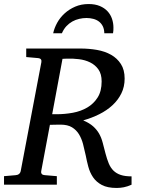

<svg xmlns="http://www.w3.org/2000/svg" viewBox="-33 -910 694 946"><path d="M467.8 -508.8Q467.8 -545.4 451.9 -567.9Q436 -590.3 411.1 -602.5Q386.2 -614.7 356 -618.4Q325.7 -622.1 296.9 -621.1Q293 -621.1 286.1 -620.6Q279.3 -620.1 274.9 -620.1L224.1 -347.2H246.1Q286.6 -347.2 326.2 -354.5Q365.7 -361.8 397.2 -380.4Q428.7 -398.9 448.2 -429.9Q467.8 -460.9 467.8 -508.8ZM615.2 0Q594.7 9.3 576.9 12.7Q559.1 16.1 542 16.1Q496.6 16.1 469 1.5Q441.4 -13.2 425.5 -36.6Q409.7 -60.1 402.1 -88.6Q394.5 -117.2 389.2 -145Q383.3 -172.9 376.2 -200Q369.1 -227.1 356.2 -248.3Q343.3 -269.5 321.8 -282.7Q300.3 -295.9 265.1 -295.9Q258.3 -295.9 249.5 -295.7Q240.7 -295.4 232.4 -295.4Q223.1 -294.9 212.9 -294.9L169.9 -65.9Q168.5 -58.6 172.4 -53.2Q176.3 -47.9 189 -46.9L247.1 -42V0H-13.2V-42L43.9 -46.9Q64.5 -48.3 68.8 -65.9L170.9 -604Q172.4 -612.3 168.5 -617.7Q164.6 -623 151.9 -624L96.2 -628.9V-670.9H363.8Q405.3 -670.9 444.6 -664.1Q483.9 -657.2 514.2 -640.1Q544.4 -623 562.7 -594.5Q581.1 -565.9 581.1 -522.9Q581.1 -482.4 564.9 -449.7Q548.8 -417 521 -391.4Q493.2 -365.7 456.1 -347.2Q418.9 -328.6 377 -316.9Q407.7 -303.7 426 -287.4Q444.3 -271 455.6 -251Q466.8 -231 473.1 -206.5Q479.5 -182.1 486.8 -153.8Q494.1 -126 502.9 -104.7Q511.7 -83.5 526.1 -69.3Q540.5 -55.2 561.8 -48.1Q583 -41 615.2 -41ZM525.9 -774.4Q525.9 -767.6 525.6 -760.3Q525.4 -752.9 523.9 -746.1H481Q480.5 -766.6 473.4 -780.8Q466.3 -794.9 454.3 -804Q442.4 -813 426.5 -817.1Q410.6 -821.3 393.1 -821.3Q375.5 -821.3 357.4 -817.1Q339.4 -813 323.2 -804Q307.1 -794.9 293.9 -780.8Q280.8 -766.6 272 -746.1H229Q234.4 -771.5 248.5 -797.4Q262.7 -823.2 285.2 -843.8Q307.6 -864.3 337.4 -877.2Q367.2 -890.1 403.8 -890.1Q435.5 -890.1 458.7 -880.4Q481.9 -870.6 496.8 -854.5Q511.7 -838.4 518.8 -817.4Q525.9 -796.4 525.9 -774.4Z"/></svg>

Font: Charis SIL
Style: Italic
Weight: 400
Italic angle: -11°
Foundry: SIL International
Version: Version 4.112